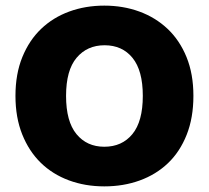

<svg xmlns="http://www.w3.org/2000/svg" viewBox="-20 -645 743 683"><path d="M35 -304Q35 -382 59.5 -442Q84 -502 126.5 -542.5Q169 -583 226.5 -604Q284 -625 351 -625Q418 -625 475.5 -604Q533 -583 576 -542.5Q619 -502 643.5 -442Q668 -382 668 -304Q668 -226 644 -165.5Q620 -105 577.5 -64.5Q535 -24 477 -3Q419 18 351 18Q283 18 225 -3.5Q167 -25 125 -66Q83 -107 59 -167Q35 -227 35 -304ZM215 -304Q215 -213 252 -168Q289 -123 351 -123Q414 -123 451 -168Q488 -213 488 -304Q488 -394 451.5 -439Q415 -484 352 -484Q290 -484 252.5 -439.5Q215 -395 215 -304Z"/></svg>

Font: Baloo Da
Style: Regular
Weight: 400
Designer: Noopur Datye and Ek Type
Foundry: Ek Type
Version: Version 1.443;PS 1.000;hotconv 16.6.51;makeotf.lib2.5.65220;